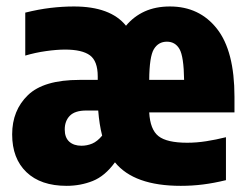

<svg xmlns="http://www.w3.org/2000/svg" viewBox="-20 -578 780 608"><path d="M191 10.5Q109 10.5 63.8 -32.8Q18.5 -76 18.5 -152.5Q18.5 -228.5 68.5 -276.8Q118.5 -325 232 -325H289.5V-336Q289.5 -384.5 264.8 -402.8Q240 -421 186 -421Q159.5 -421 125.8 -416.2Q92 -411.5 60 -402V-538Q102 -548.5 140 -553Q178 -557.5 214 -557.5Q330 -557.5 379 -496.5Q403.5 -526 438.2 -541.8Q473 -557.5 518 -557.5Q611.5 -557.5 667 -487Q722.5 -416.5 722.5 -271.5V-222H452.5Q455.5 -167.5 482 -146.8Q508.5 -126 573 -126Q602.5 -126 633 -130.8Q663.5 -135.5 695.5 -143.5V-7.5Q656.5 2 622.5 6.2Q588.5 10.5 552.5 10.5Q404.5 10.5 344 -64Q312.5 -20.5 273.8 -5Q235 10.5 191 10.5ZM508.5 -446Q481.5 -446 467.2 -422.2Q453 -398.5 452.5 -325H563Q562 -399 548.5 -422.5Q535 -446 508.5 -446ZM238 -116.5Q255.5 -116.5 271.8 -123.2Q288 -130 303.5 -148.5Q294.5 -183.5 291 -228H253Q217.5 -228 201.2 -211.5Q185 -195 185 -168Q185 -142.5 199.2 -129.5Q213.5 -116.5 238 -116.5Z"/></svg>

Font: Encode Sans Condensed Condensed ExtraBold
Style: Regular
Weight: 800
Width: 3
Designer: Multiple Designers
Foundry: Impallari Type
Version: Version 3.000; ttfautohint (v1.8.3) -l 8 -r 50 -G 200 -x 14 